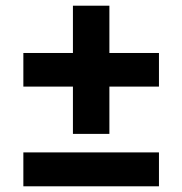

<svg xmlns="http://www.w3.org/2000/svg" viewBox="-20 -654 640 674"><path d="M236 -184V-350H62V-468H236V-634H364V-468H538V-350H364V-184ZM62 0V-119H538V0Z"/></svg>

Font: iA Writer Quattro V
Style: Regular
Weight: 400
Designer: Mike Abbink, Paul van der Laan, Pieter van Rosmalen, Oliver Reichenstein
Foundry: Information Architects Inc.
Version: Version 2.000